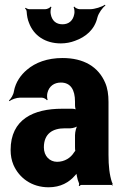

<svg xmlns="http://www.w3.org/2000/svg" viewBox="-20 -784 534 814"><path d="M440 -128V-352C440 -383 436 -410 426 -433C397 -501 335 -538 245 -538C181 -538 130 -519 94 -488C69 -467 46 -436 39 -397C37 -382 26 -365 18 -358L20 -355C28 -362 50 -370 65 -370H157C165 -370 176 -364 179 -359L182 -361C179 -366 179 -383 181 -390C188 -419 210 -434 238 -434C279 -434 298 -404 298 -353V-338C298 -331 300 -318 304 -314L307 -317C303 -321 292 -323 286 -323H243C123 -323 25 -279 25 -148C25 -125 29 -104 37 -85C61 -30 114 10 186 10C237 10 273 -11 298 -40C302 -44 307 -50 308 -54L304 -55C303 -51 305 -43 306 -37C308 -26 311 -16 315 -7C316 -5 315 1 314 3L317 5C318 3 322 0 325 0H452C454 0 456 2 457 3L458 1C457 0 456 -2 456 -4C456 -5 458 -7 458 -7L455 -10C444 -43 440 -80 440 -128ZM166 -159C166 -218 204 -240 254 -240H278C289 -240 308 -246 314 -253L311 -256C304 -249 298 -225 298 -211V-162C298 -159 298 -145 300 -143L303 -146C301 -148 296 -141 294 -138C280 -115 254 -98 222 -98C191 -98 166 -122 166 -159ZM245 -681C218 -681 200 -696 195 -725C193 -733 195 -749 198 -754L195 -756C192 -751 180 -745 172 -745H104C99 -745 91 -749 88 -751L86 -748C89 -746 93 -740 93 -735C94 -718 97 -701 103 -687C123 -633 172 -600 238 -600C259 -600 280 -604 298 -611C343 -627 381 -658 393 -710C398 -729 415 -752 427 -761L425 -764C412 -755 382 -745 362 -745H318C310 -745 298 -751 295 -756L292 -754C295 -749 297 -733 295 -725C290 -696 271 -681 245 -681Z"/></svg>

Font: Asimov
Style: EdgeExtreme
Weight: 500
Designer: Google
Version: Version 2.000980: 2014